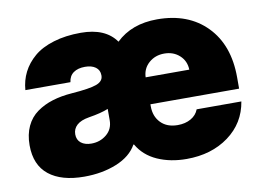

<svg xmlns="http://www.w3.org/2000/svg" viewBox="-65 -651 1036 757"><g transform="rotate(-10 453.0 -272.0)"><path d="M625 9.9Q560 9.9 508.3 -13.1Q456.7 -36.2 430 -82.4H427.6Q403.1 -38.4 345.3 -14.9Q287.6 8.5 215.9 8.5Q124.6 8.5 74.4 -31.4Q24.1 -71.4 24.1 -150.6Q24.1 -193.9 39.4 -226.6Q54.7 -259.2 82.6 -279.1Q110.4 -299 145.4 -309.8Q180.4 -320.7 224.4 -323.9Q295.8 -329.2 323.3 -339.3Q350.9 -349.4 350.9 -372.2V-373.6Q350.9 -394.5 335 -406.1Q319.2 -417.6 292.6 -417.6Q264.2 -417.6 246.6 -405.2Q229 -392.8 225.9 -367.9H45.5Q48.3 -406.2 64.8 -438.9Q81.3 -471.6 111.5 -497.3Q141.7 -523.1 190 -537.8Q238.3 -552.6 299.7 -552.6Q398.1 -552.6 440.3 -492.2Q502.8 -552.6 605.1 -552.6Q729.4 -552.6 802.9 -477.5Q876.4 -402.3 876.4 -272.7V-227.3H521.3V-218.8Q521.3 -178.6 546 -153.2Q570.7 -127.8 613.6 -127.8Q644.2 -127.8 666.5 -140.6Q688.9 -153.4 697.4 -176.1H876.4Q862.6 -91.3 793.7 -40.7Q724.8 9.9 625 9.9ZM265.6 -115.1Q300.8 -115.1 326.5 -136.4Q352.3 -157.7 352.3 -193.2V-238.6Q323.2 -226.6 274.1 -218.8Q241.1 -213.4 225 -198.7Q208.8 -183.9 208.8 -161.9Q208.8 -139.6 224.4 -127.3Q240.1 -115.1 265.6 -115.1ZM521.3 -335.2H696Q695 -370 670.5 -392.4Q646 -414.8 609.4 -414.8Q572.8 -414.8 547.6 -392.4Q522.4 -370 521.3 -335.2Z"/></g></svg>

Font: Karasuma Gothic
Style: Black
Weight: 900
Designer: Rasmus Andersson / Ryoko Nishizuka
Foundry: Genbu
Version: Version 1.00